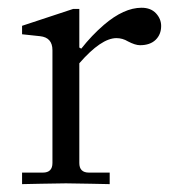

<svg xmlns="http://www.w3.org/2000/svg" viewBox="-20 -467 455 488"><path d="M36.1 1V-28.3H88.9Q113.3 -28.3 113.3 -52.7V-339.4Q113.3 -371.6 82 -375L36.1 -379.9V-401.4L166 -444.3H181.6V-346.2L186.5 -343.3Q213.4 -377.4 244.1 -403.8Q294.9 -447.3 339.8 -447.3Q363.3 -447.3 376.5 -433.1Q389.6 -418.9 389.6 -400.9Q389.6 -379.4 375.5 -365.7Q361.3 -352.1 335.9 -352.1Q323.7 -352.1 305.2 -361.8Q291.5 -370.1 275.9 -370.1Q237.3 -370.1 181.6 -306.2V-52.7Q181.6 -28.3 206.1 -28.3H258.8V1Q257.3 1 210.7 0Q164.1 -1 147.5 -1Q130.9 -1 84.2 0Q37.6 1 36.1 1Z"/></svg>

Font: Theano Old Style
Style: Regular
Weight: 400
Designer: Alexey Kryukov
Version: Version 2.00